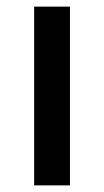

<svg xmlns="http://www.w3.org/2000/svg" viewBox="-20 -559 314 579"><path d="M191 0H83V-539H191Z"/></svg>

Font: Noto Sans Adlam Unjoined Medium
Style: Regular
Weight: 500
Version: Version 3.001